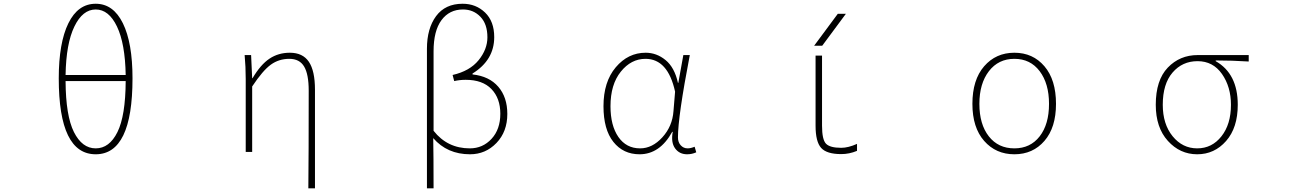

<svg xmlns="http://www.w3.org/2000/svg" viewBox="-20 -827 7040 1045"><path d="M664.1 -385.7H336.9Q337.9 -197.3 382.3 -108.4Q426.8 -19.5 501 -19.5Q575.2 -19.5 619.1 -107.9Q663.1 -196.3 664.1 -385.7ZM336.9 -418.9H664.1Q661.1 -589.8 616.7 -682.6Q572.3 -775.4 501 -775.4Q429.7 -775.4 384.8 -682.6Q339.8 -589.8 336.9 -418.9ZM501 -806.6Q596.7 -806.6 648.9 -700.2Q701.2 -593.8 701.2 -400.4Q701.2 12.7 501 12.7Q299.8 12.7 299.8 -400.4Q299.8 -593.8 352.1 -700.2Q404.3 -806.6 501 -806.6Z M1694.3 198.2H1658.2Q1660.2 21.5 1660.2 -334Q1660.2 -422.9 1635.3 -464.8Q1610.4 -506.8 1554.7 -506.8Q1498 -506.8 1454.1 -475.1Q1410.2 -443.4 1352.5 -356.4V0H1317.4V-396.5Q1317.4 -463.9 1311.5 -527.3H1346.7L1352.5 -401.4H1354.5Q1398.4 -475.6 1446.8 -507.8Q1495.1 -540 1557.6 -540Q1627.9 -540 1661.1 -490.7Q1694.3 -441.4 1694.3 -338.9Z M2339.8 -547.9V-115.2Q2415 -19.5 2537.1 -19.5Q2607.4 -19.5 2655.3 -71.3Q2703.1 -123 2703.1 -208Q2703.1 -292 2654.8 -342.3Q2606.4 -392.6 2514.6 -392.6Q2482.4 -392.6 2452.1 -385.7L2443.4 -418.9Q2537.1 -440.4 2585 -499.5Q2632.8 -558.6 2632.8 -624Q2632.8 -696.3 2594.7 -735.8Q2556.6 -775.4 2500 -775.4Q2425.8 -775.4 2382.8 -717.3Q2339.8 -659.2 2339.8 -547.9ZM2303.7 198.2V-561.5Q2303.7 -671.9 2353.5 -739.3Q2403.3 -806.6 2498 -806.6Q2570.3 -806.6 2620.1 -758.8Q2669.9 -710.9 2669.9 -625Q2669.9 -500 2551.8 -426.8V-421.9Q2642.6 -412.1 2691.9 -355Q2741.2 -297.9 2741.2 -207Q2741.2 -110.4 2682.1 -48.8Q2623 12.7 2538.1 12.7Q2414.1 12.7 2337.9 -75.2Q2339.8 17.6 2339.8 198.2Z M3460.9 12.7Q3372.1 12.7 3318.4 -54.7Q3264.6 -122.1 3264.6 -249Q3264.6 -381.8 3331.5 -460.9Q3398.4 -540 3494.1 -540Q3553.7 -540 3602.5 -500Q3651.4 -460 3669.9 -376H3671.9L3699.2 -527.3H3734.4Q3669.9 -192.4 3669.9 -79.1Q3669.9 -52.7 3685.1 -36.1Q3700.2 -19.5 3722.7 -19.5Q3739.3 -19.5 3760.7 -28.3L3769.5 2Q3746.1 12.7 3719.7 12.7Q3677.7 12.7 3654.3 -19.5Q3630.9 -51.8 3641.6 -109.4H3638.7Q3571.3 12.7 3460.9 12.7ZM3463.9 -19.5Q3530.3 -19.5 3585 -79.6Q3639.6 -139.6 3645.5 -221.7L3654.3 -328.1Q3615.2 -506.8 3493.2 -506.8Q3415 -506.8 3358.9 -437Q3302.7 -367.2 3302.7 -249Q3302.7 -143.6 3345.7 -81.5Q3388.7 -19.5 3463.9 -19.5Z M4455.1 -578.1H4411.1L4540 -752H4584ZM4454.1 -524.4V-142.6Q4454.1 -67.4 4475.6 -44.9Q4497.1 -22.5 4558.6 -22.5Q4596.7 -22.5 4644.5 -43.9V-5.9Q4602.5 11.7 4558.6 11.7Q4479.5 11.7 4449.2 -22Q4418.9 -55.7 4418.9 -142.6V-524.4Z M5272.5 -261.7Q5272.5 -392.6 5336.4 -466.3Q5400.4 -540 5501 -540Q5601.6 -540 5664.6 -466.3Q5727.5 -392.6 5727.5 -261.7Q5727.5 -132.8 5664.6 -60.1Q5601.6 12.7 5501 12.7Q5400.4 12.7 5336.4 -60.1Q5272.5 -132.8 5272.5 -261.7ZM5501 -19.5Q5587.9 -19.5 5638.7 -85Q5689.5 -150.4 5689.5 -261.7Q5689.5 -372.1 5638.7 -439.5Q5587.9 -506.8 5501 -506.8Q5414.1 -506.8 5362.3 -439.5Q5310.5 -372.1 5310.5 -261.7Q5310.5 -150.4 5361.8 -85Q5413.1 -19.5 5501 -19.5Z M6270.5 -256.8Q6270.5 -390.6 6335.9 -459Q6401.4 -527.3 6499 -527.3H6776.4V-492.2Q6685.5 -498 6596.7 -498V-494.1Q6716.8 -425.8 6716.8 -256.8Q6716.8 -131.8 6653.3 -59.6Q6589.8 12.7 6496.1 12.7Q6402.3 12.7 6336.4 -60.1Q6270.5 -132.8 6270.5 -256.8ZM6679.7 -256.8Q6679.7 -354.5 6630.9 -424.3Q6582 -494.1 6498 -494.1Q6415 -494.1 6361.8 -432.1Q6308.6 -370.1 6308.6 -256.8Q6308.6 -151.4 6362.3 -85.4Q6416 -19.5 6496.1 -19.5Q6576.2 -19.5 6627.9 -85Q6679.7 -150.4 6679.7 -256.8Z"/></svg>

Font: Gen Shin Gothic Monospace ExtraLight
Style: Regular
Weight: 200
Designer: [Source Han Sans]
Ryoko NISHIZUKA  (kana & ideographs); Paul D. Hunt (Latin, Greek & Cyrillic); Wenlong ZHANG  (bopomofo
Version: Version 1.002.20150607